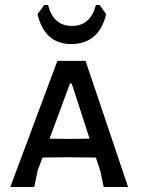

<svg xmlns="http://www.w3.org/2000/svg" viewBox="-20 -743 559 763"><path d="M263 -568Q157 -568 129 -687L156 -723H171Q192 -640 266 -640Q340 -640 361 -723H376L402 -687Q373 -568 263 -568ZM320 -501 489 0H392L379 -62L361 -117L249 -118L149 -117L130 -67L116 0H21L208 -501ZM256 -191 336 -192 265 -411H258L177 -192Z"/></svg>

Font: Alegreya Sans SC Medium
Style: Regular
Weight: 500
Designer: Juan Pablo del Peral
Foundry: Huerta Tipografica
Version: Version 2.001;PS 002.001;hotconv 1.0.88;makeotf.lib2.5.64775